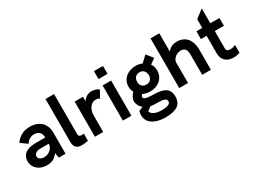

<svg xmlns="http://www.w3.org/2000/svg" viewBox="-61 -1389 3040 2308"><g transform="rotate(-30 1458.5 -235.0)"><path d="M237 -91C191 -91 159 -114 159 -146C159 -177 190 -205 244 -205H364C362 -144 305 -91 237 -91ZM215 10C280 10 330 -9 372 -70L385 0H478V-296C478 -415 400 -496 267 -496C175 -496 112 -459 62 -391L153 -325C172 -359 214 -392 263 -392C334 -392 364 -353 364 -291H237C128 -291 37 -258 37 -146C37 -50 122 10 215 10Z M703 10C739 10 789 0 789 0V-100C789 -100 767 -97 759 -97C731 -97 717 -107 717 -130V-690H598V-97C598 -10 644 10 703 10Z M886 0H1001V-226C1001 -313 1047 -382 1114 -382C1140 -382 1154 -377 1168 -365L1222 -463C1193 -486 1151 -495 1119 -495C1078 -495 1036 -476 1002 -426V-488H886Z M1270 -579H1395V-689H1270ZM1274 0H1392V-488H1274Z M1737 -233C1684 -233 1655 -269 1655 -317C1655 -365 1684 -404 1737 -404C1789 -404 1818 -365 1818 -317C1818 -269 1789 -233 1737 -233ZM1738 224C1897 224 1966 172 1966 66C1966 -44 1901 -86 1752 -87C1657 -88 1615 -101 1615 -127C1615 -137 1622 -149 1633 -161C1661 -147 1697 -138 1735 -138C1843 -138 1933 -205 1933 -316C1933 -355 1923 -385 1904 -414L1977 -464L1907 -554L1823 -476C1799 -486 1767 -494 1735 -494C1625 -494 1536 -426 1536 -319C1536 -288 1542 -264 1556 -238C1528 -209 1504 -172 1504 -132C1504 -104 1521 -56 1563 -25L1505 -3C1505 0 1495 19 1495 54C1495 189 1639 224 1738 224ZM1739 126C1664 126 1601 98 1594 56L1646 16C1673 21 1699 22 1748 22C1830 22 1865 37 1865 71C1865 109 1827 126 1739 126Z M2056 0H2178V-294C2190 -342 2238 -382 2297 -382C2359 -382 2375 -339 2375 -280V0H2496V-286C2496 -392 2445 -499 2306 -499C2259 -499 2214 -482 2178 -436V-690H2056Z M2808 10C2857 10 2896 -5 2896 -5V-113C2896 -113 2861 -96 2822 -96C2785 -96 2769 -112 2769 -136V-380H2896V-488H2769V-694L2657 -609V-488H2576V-380H2655V-135C2655 -46 2712 10 2808 10Z"/></g></svg>

Font: FREAK Grotesk
Style: Bold
Weight: 700
Designer: La Scuola Open Source
Foundry: La Scuola Open Source
Version: Version 1.000;PS 1.0;hotconv 1.0.72;makeotf.lib2.5.5900